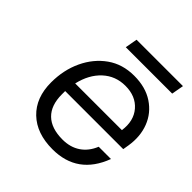

<svg xmlns="http://www.w3.org/2000/svg" viewBox="-176 -768 907 907"><g transform="rotate(45 277.5 -314.5)"><path d="M225 -638H535L524 -577H214ZM82 -210Q82 -293 114 -361Q146 -429 203 -469.5Q260 -510 338 -510Q414 -510 466 -475.5Q518 -441 540 -384Q562 -327 551 -258L546 -228H158Q158 -217 158 -206Q158 -133 197 -95Q236 -57 311 -57Q363 -57 400 -82Q437 -107 456 -154H538Q477 9 310 9Q204 9 143 -49.5Q82 -108 82 -210ZM342 -447Q276 -447 229.5 -404Q183 -361 166 -287H478Q488 -358 449.5 -402.5Q411 -447 342 -447Z"/></g></svg>

Font: Overused Grotesk
Style: Italic
Weight: 400
Italic angle: -10°
Version: Version 0.003